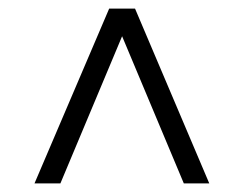

<svg xmlns="http://www.w3.org/2000/svg" viewBox="-20 -710 552 445"><path d="M233 -690H293L465 -285H406L263 -626L120 -285H60Z"/></svg>

Font: D-DIN
Style: DIN-Italic
Weight: 400
Italic angle: -12°
Designer: Charles Nix
Foundry: Datto Inc.
Version: Version 1.00